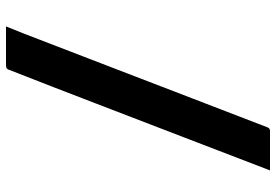

<svg xmlns="http://www.w3.org/2000/svg" viewBox="-160 -630 920 640"><g transform="rotate(90 300.0 -310.0)"><path d="M548 -750Q493 -606 437 -461Q381 -316 325.5 -171Q270 -26 213 119Q212 123 210 125.5Q208 128 205 129Q202 130 199 130Q165 130 134 130Q103 130 68 130Q79 103 90 75.5Q101 48 111 21Q160 -106 209 -233.5Q258 -361 307 -488.5Q356 -616 405 -743Q407 -747 410 -748.5Q413 -750 417 -750Q451 -750 483 -750Q515 -750 548 -750Z"/></g></svg>

Font: RecMonoLinear Nerd Font Mono
Style: Bold
Weight: 700
Monospace: yes
Version: Version 1.085; ttfautohint (v1.8.4.7-5d5b);Nerd Fonts 3.2.1